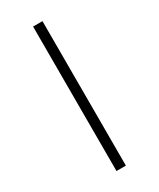

<svg xmlns="http://www.w3.org/2000/svg" viewBox="-246 -836 954 1151"><g transform="rotate(-30 230.5 -260.0)"><path d="M198 240H263V-760H198Z"/></g></svg>

Font: Noto Serif Thai ExtraCondensed ExtraBold
Style: Regular
Weight: 800
Width: 2
Designer: Monotype Design Team
Foundry: Monotype Imaging Inc.
Version: Version 2.002